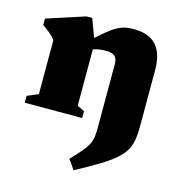

<svg xmlns="http://www.w3.org/2000/svg" viewBox="-108 -576 869 927"><g transform="rotate(15 326.0 -113.0)"><path d="M281.5 -367V-52L317.5 -34V0H30.5V-34L86 -57.5V-327Q74.5 -343 58.8 -356.2Q43 -369.5 20 -385.5V-417.5L211 -479.5H239.5ZM402.5 21V-291.5Q402.5 -310 396.8 -321.5Q391 -333 378.2 -338.2Q365.5 -343.5 344 -343.5Q321 -343.5 300.2 -339.2Q279.5 -335 261 -326.5L243.5 -360.5Q286 -401 315.5 -425Q345 -449 366.8 -460.8Q388.5 -472.5 407.5 -476Q426.5 -479.5 448 -479.5Q524 -479.5 561 -438.2Q598 -397 598 -316V-34.5Q598 4.5 593.2 34Q588.5 63.5 574.2 88Q560 112.5 532 136.8Q504 161 458 189Q412 217 343 254L309 206Q342 171.5 361.2 148.5Q380.5 125.5 389.2 107.2Q398 89 400.2 69.2Q402.5 49.5 402.5 21Z"/></g></svg>

Font: Newsreader ExtraBold
Style: Regular
Weight: 800
Designer: Hugues Gentile
Foundry: Production Type
Version: Version 1.003